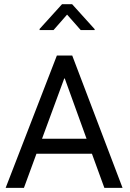

<svg xmlns="http://www.w3.org/2000/svg" viewBox="-20 -908 627 928"><path d="M484.4 0 424.3 -165H156.2L95.7 0H7.3L254.9 -639.6H329.1L572.3 0ZM290.5 -528.8 183.1 -237.3H398.4L293 -528.8ZM437.5 -762.7H370.1L304.2 -837.4L238.8 -762.7H171.4V-768.1L279.8 -887.7H328.6L437.5 -767.1Z"/></svg>

Font: Yantramanav
Style: Regular
Weight: 400
Version: Version 1.001;PS 1.0;hotconv 1.0.72;makeotf.lib2.5.5900; ttf